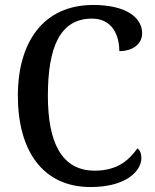

<svg xmlns="http://www.w3.org/2000/svg" viewBox="-20 -744 626 774"><path d="M345 10C492 10 550 -57 550 -107C550 -125 544 -139 534 -146C501 -100 455 -56 362 -56C228 -56 173 -170 173 -358C173 -554 222 -669 351 -669C433 -669 461 -601 461 -538C516 -538 553 -567 553 -610C553 -674 487 -724 356 -724C156 -724 52 -576 52 -358C52 -137 152 10 345 10Z"/></svg>

Font: Noto Serif Devanagari SemiCondensed Medium
Style: Regular
Weight: 500
Width: 4
Designer: Universal Thirst, Indian Type Foundry and the Monotype Design Team
Foundry: Monotype Imaging Inc.
Version: Version 2.004